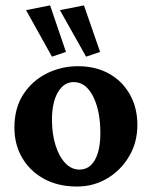

<svg xmlns="http://www.w3.org/2000/svg" viewBox="-20 -681 561 709"><path d="M263.7 7.8Q195.3 7.8 143.6 -20Q91.8 -47.9 62.5 -97.2Q33.2 -146.5 33.2 -210Q33.2 -282.2 66.4 -333Q99.6 -383.8 153.3 -410.2Q207 -436.5 267.6 -436.5Q333 -436.5 382.3 -409.2Q431.6 -381.8 459.5 -332.5Q487.3 -283.2 487.3 -219.7Q487.3 -155.3 457 -104Q426.8 -52.7 376.5 -22.5Q326.2 7.8 263.7 7.8ZM273.4 -54.7Q297.9 -54.7 314.9 -70.3Q332 -85.9 341.3 -116.2Q350.6 -146.5 350.6 -188.5Q350.6 -272.5 323.7 -325.2Q296.9 -377.9 252 -377.9Q215.8 -377.9 193.8 -340.3Q171.9 -302.7 171.9 -238.3Q171.9 -186.5 185.1 -144.5Q198.2 -102.5 221.2 -78.6Q244.1 -54.7 273.4 -54.7ZM297.9 -471.7 201.2 -643.6 290 -661.1 349.6 -489.3ZM171.9 -471.7 76.2 -643.6 165 -661.1 223.6 -489.3Z"/></svg>

Font: Crimson Pro ExtraLight
Style: Bold
Weight: 700
Version: Version 1.002